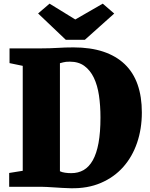

<svg xmlns="http://www.w3.org/2000/svg" viewBox="-20 -1003 806 1031"><path d="M184.6 -930.7 246.1 -983.4 384.3 -898.4 531.7 -983.4 593.3 -930.2 435.5 -789.1H333.5ZM29.3 -74.2 102.1 -85.9V-649.4L31.2 -664.1V-743.2H200.2Q224.6 -743.2 246.1 -743.9Q267.6 -744.6 288.1 -745.8Q308.6 -747.1 329.6 -747.8Q350.6 -748.5 374.5 -748.5Q465.8 -748.5 534.7 -725.6Q603.5 -702.6 649.7 -658.4Q695.8 -614.3 718.8 -549.1Q741.7 -483.9 741.7 -398.9Q741.7 -311.5 716.1 -236.3Q690.4 -161.1 641.6 -106.2Q592.8 -51.3 521.7 -20.8Q450.7 9.8 359.4 7.8Q338.9 7.3 316.2 6.1Q293.5 4.9 272.2 3.4Q251 2 232.4 1Q213.9 0 202.1 0H29.3ZM301.8 -83.5Q312.5 -78.1 328.6 -75.7Q344.7 -73.2 362.8 -73.2Q399.9 -73.2 429 -89.8Q458 -106.4 478.3 -142.3Q498.5 -178.2 509 -234.9Q519.5 -291.5 519.5 -372.1Q519.5 -435.5 511.5 -490.2Q503.4 -544.9 484.1 -585.2Q464.8 -625.5 433.3 -648.7Q401.9 -671.9 355 -671.9Q332 -671.9 319.3 -668.2Q306.6 -664.6 301.8 -663.6Z"/></svg>

Font: Merriweather UltraBold
Style: Regular
Weight: 900
Designer: Eben Sorkin ( sorkintype@gmail.com )
Foundry: Eben Sorkin
Version: Version 1.570; ttfautohint (v1.3) -l 8 -r 32 -G 0 -x 0 -H 60